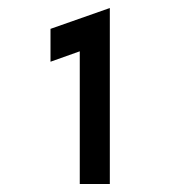

<svg xmlns="http://www.w3.org/2000/svg" viewBox="-20 -815 440 479"><path d="M106 -743V-661L179 -687V-356H254V-795Z"/></svg>

Font: KT Kiyosuna Sans Bold
Style: Regular
Weight: 700
Designer: [Zen Kaku Gothic] Yoshimichi Ohira
Version: Version 1.010;Glyphs 3.1.2 (3151)